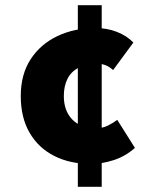

<svg xmlns="http://www.w3.org/2000/svg" viewBox="-20 -676 580 740"><path d="M332 -44Q250 -44 189 -75Q128 -106 94 -164.5Q60 -223 60 -306Q60 -389 98 -447.5Q136 -506 201.5 -537Q267 -568 348 -568Q393 -568 431 -553Q469 -538 494 -512L416 -406Q400 -420 386 -425Q372 -430 358 -430Q312 -430 283 -415Q254 -400 240 -372Q226 -344 226 -306Q226 -249 258.5 -215.5Q291 -182 352 -182Q376 -182 396 -192Q416 -202 432 -214L500 -106Q463 -73 417 -58.5Q371 -44 332 -44ZM280 44V-656H372V44Z"/></svg>

Font: Source Sans 3 ExtraLight Black
Style: Regular
Weight: 900
Version: Version 3.052;hotconv 1.1.0;makeotfexe 2.6.0